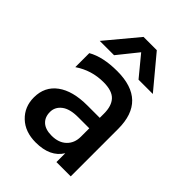

<svg xmlns="http://www.w3.org/2000/svg" viewBox="-211 -819 921 921"><g transform="rotate(45 249.5 -358.0)"><path d="M233 -73Q281 -73 308.5 -99.5Q336 -126 336 -169V-226H260Q204 -226 175.5 -204Q147 -182 147 -148Q147 -113 169 -93Q191 -73 233 -73ZM339 -60Q300 4 202 4Q130 4 86.5 -37.5Q43 -79 43 -143Q43 -216 98 -256.5Q153 -297 252 -297H336V-326Q336 -378 311 -404.5Q286 -431 228 -431Q147 -431 81 -386V-481Q140 -515 237 -515Q436 -515 436 -322V0H339ZM172 -558H75L210 -720H300L435 -558H338L254 -660Z"/></g></svg>

Font: Hind Siliguri Medium
Style: Regular
Weight: 500
Designer: Jyotish Sonowal
Foundry: Indian Type Foundry
Version: Version 1.001;PS 1.0;hotconv 1.0.86;makeotf.lib2.5.63406; tt